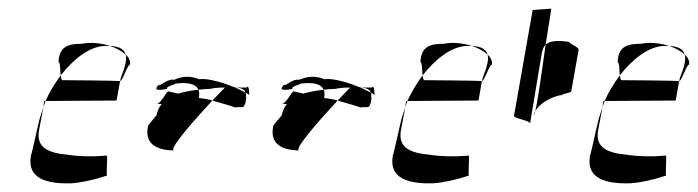

<svg xmlns="http://www.w3.org/2000/svg" viewBox="-20 -473 1610 443"><path d="M52 -117C42 -70 72 -48 144 -50C170 -52 197 -58 227 -68C225 -70 228 -109 227 -114C191 -111 161 -112 136 -116C92 -120 63 -132 70 -172L80 -225C78 -218 75 -212 74 -206C72 -208 53 -114 52 -117ZM257 -286C263 -286 274 -324 280 -324C281 -332 278 -340 270 -347C273 -336 269 -319 259 -294ZM85 -240 249 -241 257 -286C253 -287 130 -288 124 -288C122 -288 121 -293 120 -299C106 -280 94 -260 85 -240ZM234 -367C249 -362 261 -355 270 -347C266 -360 255 -366 234 -367ZM115 -330C119 -329 119 -311 120 -299C149 -336 186 -366 222 -367H234C212 -374 187 -376 169 -372C137 -372 117 -366 115 -330ZM80 -225 85 -240H82Z M322 -184C312 -143 339 -126 382 -126C366 -126 430 -198 470 -241C461 -244 453 -245 439 -247C440 -255 440 -261 438 -266C420 -264 404 -261 391 -257C384 -259 377 -260 369 -262C366 -266 352 -234 342 -234C346 -233 350 -233 353 -233C347 -226 343 -217 341 -207ZM346 -277C335 -266 341 -263 366 -268C361 -274 386 -278 384 -280C415 -284 432 -279 438 -266C447 -267 456 -268 466 -268C472 -270 484 -271 499 -271C496 -268 485 -257 470 -241C494 -234 512 -229 523 -225C534 -228 543 -221 545 -233C546 -231 550 -253 547 -250C548 -253 548 -257 547 -259C538 -264 529 -268 521 -272H520C501 -280 459 -294 440 -290C421 -298 402 -298 382 -289C366 -292 351 -274 346 -277ZM525 -271C536 -270 544 -267 547 -259C550 -258 552 -256 555 -254C555 -257 555 -279 549 -271ZM555 -254Z M611 -184C601 -143 628 -126 671 -126C655 -126 719 -198 759 -241C750 -244 742 -245 728 -247C729 -255 729 -261 727 -266C709 -264 693 -261 680 -257C673 -259 666 -260 658 -262C655 -266 641 -234 631 -234C635 -233 639 -233 642 -233C636 -226 632 -217 630 -207ZM635 -277C624 -266 630 -263 655 -268C650 -274 675 -278 673 -280C704 -284 721 -279 727 -266C736 -267 745 -268 755 -268C761 -270 773 -271 788 -271C785 -268 774 -257 759 -241C783 -234 801 -229 812 -225C823 -228 832 -221 834 -233C835 -231 839 -253 836 -250C837 -253 837 -257 836 -259C827 -264 818 -268 810 -272H809C790 -280 748 -294 729 -290C710 -298 691 -298 671 -289C655 -292 640 -274 635 -277ZM814 -271C825 -270 833 -267 836 -259C839 -258 841 -256 844 -254C844 -257 844 -279 838 -271ZM844 -254Z M887 -117C877 -70 907 -48 979 -50C1005 -52 1032 -58 1062 -68C1060 -70 1063 -109 1062 -114C1026 -111 996 -112 971 -116C927 -120 898 -132 905 -172L915 -225C913 -218 910 -212 909 -206C907 -208 888 -114 887 -117ZM1092 -286C1098 -286 1109 -324 1115 -324C1116 -332 1113 -340 1105 -347C1108 -336 1104 -319 1094 -294ZM920 -240 1084 -241 1092 -286C1088 -287 965 -288 959 -288C957 -288 956 -293 955 -299C941 -280 929 -260 920 -240ZM1069 -367C1084 -362 1096 -355 1105 -347C1101 -360 1090 -366 1069 -367ZM950 -330C954 -329 954 -311 955 -299C984 -336 1021 -366 1057 -367H1069C1047 -374 1022 -376 1004 -372C972 -372 952 -366 950 -330ZM915 -225 920 -240H917Z M1166 -206C1163 -200 1204 -195 1203 -188L1230 -350C1232 -359 1234 -365 1239 -370C1246 -416 1252 -453 1252 -453L1209 -450ZM1239 -370C1231 -313 1221 -242 1215 -216C1225 -236 1257 -252 1278 -254C1275 -256 1297 -259 1298 -262L1315 -358C1316 -365 1292 -372 1294 -376C1270 -380 1250 -380 1239 -370ZM1212 -206C1212 -206 1214 -209 1215 -216C1213 -213 1213 -210 1212 -206Z M1342 -117C1332 -70 1362 -48 1434 -50C1460 -52 1487 -58 1517 -68C1515 -70 1518 -109 1517 -114C1481 -111 1451 -112 1426 -116C1382 -120 1353 -132 1360 -172L1370 -225C1368 -218 1365 -212 1364 -206C1362 -208 1343 -114 1342 -117ZM1547 -286C1553 -286 1564 -324 1570 -324C1571 -332 1568 -340 1560 -347C1563 -336 1559 -319 1549 -294ZM1375 -240 1539 -241 1547 -286C1543 -287 1420 -288 1414 -288C1412 -288 1411 -293 1410 -299C1396 -280 1384 -260 1375 -240ZM1524 -367C1539 -362 1551 -355 1560 -347C1556 -360 1545 -366 1524 -367ZM1405 -330C1409 -329 1409 -311 1410 -299C1439 -336 1476 -366 1512 -367H1524C1502 -374 1477 -376 1459 -372C1427 -372 1407 -366 1405 -330ZM1370 -225 1375 -240H1372Z"/></svg>

Font: Arrow
Style: Ita
Weight: 400
Version: Version 0.23